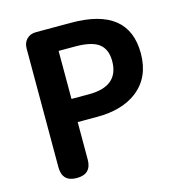

<svg xmlns="http://www.w3.org/2000/svg" viewBox="-107 -819 865 916"><g transform="rotate(-15 325.5 -361.5)"><path d="M161.1 0Q88.9 0 88.9 -72.3V-659.2Q88.9 -687.5 106.4 -705.1Q124 -722.7 152.3 -722.7H207H326.2Q609.4 -722.7 609.4 -496.1Q609.4 -377.9 528.3 -314.5Q454.1 -256.8 330.1 -256.8H233.4V-72.3Q233.4 0 161.1 0ZM233.4 -371.1H320.3Q467.8 -371.1 467.8 -496.1Q467.8 -556.6 428.7 -584Q392.6 -608.4 315.4 -608.4H233.4V-489.3Z"/></g></svg>

Font: Bpmf GenSen Rounded B
Style: B
Weight: 700
Foundry: But Ko
Version: Version 1.320